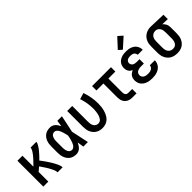

<svg xmlns="http://www.w3.org/2000/svg" viewBox="136 -1745 2728 2728"><g transform="rotate(-45 1500.0 -381.0)"><path d="M60 0V-520H161V-301Q171 -310 181 -320Q191 -330 200.5 -340Q210 -350 219.5 -360Q229 -370 238.5 -380.5Q248 -391 257 -401.5Q266 -412 274.5 -423Q283 -434 291 -445Q299 -456 306 -468Q313 -480 318.5 -493Q324 -506 324 -520H440Q440 -503 432 -487.5Q424 -472 415 -457.5Q406 -443 396 -429Q386 -415 375 -402Q364 -389 352.5 -376Q341 -363 329.5 -350.5Q318 -338 306 -326Q294 -314 282 -302Q295 -285 308 -267.5Q321 -250 333.5 -232Q346 -214 358 -196Q370 -178 381.5 -159.5Q393 -141 403.5 -122Q414 -103 423.5 -83Q433 -63 440.5 -42.5Q448 -22 448 0H347Q347 -23 338.5 -45Q330 -67 319.5 -88Q309 -109 297.5 -129Q286 -149 273 -168.5Q260 -188 247 -207.5Q234 -227 220 -246Q206 -233 191 -220Q176 -207 161 -195V0Z M720 8Q694 8 668.5 2Q643 -4 621.5 -18.5Q600 -33 584.5 -54Q569 -75 560 -99Q551 -123 547.5 -148.5Q544 -174 544 -200V-320Q544 -346 547.5 -371.5Q551 -397 560 -421Q569 -445 584.5 -466Q600 -487 621.5 -501.5Q643 -516 668.5 -522Q694 -528 720 -528Q741 -528 762 -520Q783 -512 799 -497.5Q815 -483 827 -464.5Q839 -446 848 -426Q852 -450 855.5 -473.5Q859 -497 862 -520H954Q940 -456 927.5 -391.5Q915 -327 900 -263Q915 -198 928 -132Q941 -66 956 0H864Q861 -25 857 -49.5Q853 -74 849 -98Q840 -78 828 -59Q816 -40 800 -24.5Q784 -9 763 -0.5Q742 8 720 8ZM720 -80Q738 -80 753.5 -92.5Q769 -105 778.5 -121Q788 -137 794 -154.5Q800 -172 805.5 -190.5Q811 -209 815 -227Q819 -245 822 -264Q819 -281 814.5 -299Q810 -317 805 -334.5Q800 -352 793.5 -369Q787 -386 777.5 -401.5Q768 -417 753 -428.5Q738 -440 720 -440Q706 -440 694 -435Q682 -430 673 -420Q664 -410 658.5 -397.5Q653 -385 650 -372.5Q647 -360 646 -346.5Q645 -333 645 -320V-200Q645 -187 646 -173.5Q647 -160 650 -147.5Q653 -135 658.5 -122.5Q664 -110 673 -100Q682 -90 694 -85Q706 -80 720 -80Z M1246 8Q1220 8 1194 2Q1168 -4 1145.5 -18Q1123 -32 1106 -52.5Q1089 -73 1078.5 -97Q1068 -121 1064 -147.5Q1060 -174 1060 -200V-520H1161V-200Q1161 -179 1164.5 -158.5Q1168 -138 1178 -120Q1188 -102 1206.5 -91Q1225 -80 1245 -80Q1261 -80 1276 -86Q1291 -92 1301 -104Q1311 -116 1318 -130Q1325 -144 1330 -159Q1335 -174 1338 -189.5Q1341 -205 1343 -220.5Q1345 -236 1346 -252Q1347 -268 1347 -283Q1347 -341 1337 -398Q1327 -455 1309 -509L1404 -537Q1425 -476 1436.5 -412Q1448 -348 1448 -284Q1448 -250 1444 -217Q1440 -184 1431 -152Q1422 -120 1406.5 -90Q1391 -60 1367.5 -37Q1344 -14 1311.5 -3Q1279 8 1246 8Z M1854 0Q1834 0 1813 -3.5Q1792 -7 1773.5 -16Q1755 -25 1740 -40Q1725 -55 1716 -74Q1707 -93 1703.5 -113.5Q1700 -134 1700 -155V-432H1560V-520H1940V-432H1800V-155Q1800 -142 1802.5 -130Q1805 -118 1812 -108Q1819 -98 1830.5 -93Q1842 -88 1854 -88H1934V0Z M2247 8Q2223 8 2199 5Q2175 2 2152 -5.5Q2129 -13 2108.5 -26.5Q2088 -40 2073 -59Q2058 -78 2051 -102Q2044 -126 2044 -150Q2044 -170 2049 -189.5Q2054 -209 2065.5 -225Q2077 -241 2093.5 -252.5Q2110 -264 2128 -272Q2113 -279 2099.5 -290Q2086 -301 2077 -315.5Q2068 -330 2064 -346.5Q2060 -363 2060 -380Q2060 -403 2066.5 -425Q2073 -447 2086.5 -465Q2100 -483 2119 -495.5Q2138 -508 2159 -515.5Q2180 -523 2202.5 -525.5Q2225 -528 2247 -528Q2270 -528 2292 -525Q2314 -522 2335 -514.5Q2356 -507 2375 -494Q2394 -481 2407 -463Q2420 -445 2427 -423Q2434 -401 2434 -379Q2434 -378 2434 -377.5Q2434 -377 2434 -376H2333Q2333 -376 2333 -376.5Q2333 -377 2333 -377Q2333 -392 2325 -405.5Q2317 -419 2304.5 -427Q2292 -435 2277 -437.5Q2262 -440 2247 -440Q2232 -440 2217 -437.5Q2202 -435 2189 -427.5Q2176 -420 2168.5 -407Q2161 -394 2161 -379Q2161 -363 2169 -349Q2177 -335 2190 -327.5Q2203 -320 2218.5 -317Q2234 -314 2250 -314H2307V-226H2250Q2238 -226 2226 -225Q2214 -224 2202 -220.5Q2190 -217 2179.5 -211.5Q2169 -206 2161 -197Q2153 -188 2149 -176Q2145 -164 2145 -152Q2145 -134 2154.5 -118.5Q2164 -103 2179.5 -94.5Q2195 -86 2212.5 -83Q2230 -80 2247 -80Q2265 -80 2282 -83Q2299 -86 2314 -94Q2329 -102 2339 -117Q2349 -132 2349 -149Q2349 -149 2349 -149Q2349 -149 2349 -149H2450Q2450 -149 2450 -149Q2450 -149 2450 -149Q2450 -125 2442 -101.5Q2434 -78 2419.5 -59Q2405 -40 2385 -27Q2365 -14 2342 -6Q2319 2 2295 5Q2271 8 2247 8ZM2235 -576 2181 -624 2316 -770 2384 -710Z M2749 8Q2722 8 2695 2.5Q2668 -3 2644.5 -16Q2621 -29 2602.5 -49.5Q2584 -70 2572.5 -94.5Q2561 -119 2556.5 -146Q2552 -173 2552 -200V-320Q2552 -346 2556 -372Q2560 -398 2570.5 -422Q2581 -446 2598 -466Q2615 -486 2637 -499.5Q2659 -513 2684.5 -520.5Q2710 -528 2736 -528Q2739 -528 2742.5 -528Q2746 -528 2750 -528L2994 -520V-432L2886 -436Q2899 -426 2909.5 -413Q2920 -400 2927 -385Q2934 -370 2937 -353.5Q2940 -337 2940 -320V-200Q2940 -173 2936 -146.5Q2932 -120 2921 -95.5Q2910 -71 2892.5 -50.5Q2875 -30 2852 -16.5Q2829 -3 2802.5 2.5Q2776 8 2749 8ZM2749 -80Q2763 -80 2777 -84Q2791 -88 2802 -97Q2813 -106 2820.5 -118Q2828 -130 2832 -144Q2836 -158 2837.5 -172Q2839 -186 2839 -200V-320Q2839 -340 2835.5 -360.5Q2832 -381 2822 -398.5Q2812 -416 2794.5 -427.5Q2777 -439 2757 -440H2750Q2748 -440 2746.5 -440Q2745 -440 2744 -440Q2722 -440 2703 -429Q2684 -418 2672.5 -400.5Q2661 -383 2657 -362Q2653 -341 2653 -320V-200Q2653 -178 2657.5 -156.5Q2662 -135 2674 -117Q2686 -99 2706.5 -89.5Q2727 -80 2749 -80Z"/></g></svg>

Font: Zed Mono Semibold
Style: Regular
Weight: 600
Monospace: yes
Designer: Belleve Invis
Foundry: Belleve Invis
Version: Version 1.0.0; ttfautohint (v1.8.4)